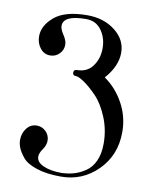

<svg xmlns="http://www.w3.org/2000/svg" viewBox="-77 -718 608 775"><g transform="rotate(10 227.0 -330.0)"><path d="M216 -410Q202 -410 202 -422Q202 -435 216 -435Q257 -435 279.5 -466Q302 -497 302 -539Q302 -581 279.5 -612.5Q257 -644 217 -644Q123 -644 123 -600Q123 -586 137 -565Q151 -544 151 -527Q151 -505 135.5 -489.5Q120 -474 98 -474Q73 -474 57 -494.5Q41 -515 41 -543Q41 -587 84.5 -623.5Q128 -660 219 -660Q286 -660 332.5 -624Q379 -588 379 -534Q379 -479 331 -425Q379 -392 409 -337.5Q439 -283 439 -220Q439 -125 376.5 -62.5Q314 0 226 0Q167 0 126 -13.5Q85 -27 68 -48Q51 -69 44.5 -85.5Q38 -102 38 -117Q38 -145 54 -165.5Q70 -186 95 -186Q117 -186 132.5 -170.5Q148 -155 148 -133Q148 -115 135 -96.5Q122 -78 122 -64Q122 -41 151.5 -28Q181 -15 226 -15Q253 -16 276 -22.5Q299 -29 322.5 -44.5Q346 -60 359.5 -89.5Q373 -119 373 -161Q373 -218 352 -268.5Q331 -319 303 -348Q275 -377 251 -393.5Q227 -410 216 -410Z"/></g></svg>

Font: kawoszeh
Style: Medium
Weight: 500
Version: Version 000.030